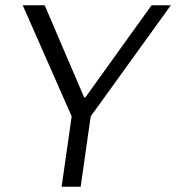

<svg xmlns="http://www.w3.org/2000/svg" viewBox="-20 -706 666 726"><path d="M213 0 251 -266 66 -686H149L298 -338H303L553 -686H626L323 -266L285 0Z"/></svg>

Font: Chivo ExtraLight
Style: Italic
Weight: 250
Italic angle: -8.05°
Designer: Hector Gatti
Foundry: Omnibus-Type
Version: Version 2.002